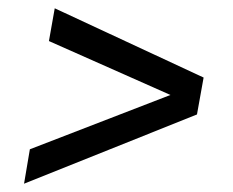

<svg xmlns="http://www.w3.org/2000/svg" viewBox="-20 -484 561 463"><path d="M38 -41 52 -124 391 -255 98 -385 112 -464 471 -297 455 -208Z"/></svg>

Font: Archivo Condensed
Style: Italic
Weight: 400
Width: 3
Italic angle: -10°
Designer: Hector Gatti
Foundry: Omnibus-Type
Version: Version 2.001